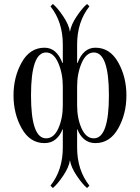

<svg xmlns="http://www.w3.org/2000/svg" viewBox="-20 -708 704 966"><path d="M212 -12Q251 -12 273.5 -62Q296 -112 296 -178V-272Q296 -339 273 -391.5Q250 -444 212 -444Q136 -444 136 -228Q136 -12 212 -12ZM452 -12Q528 -12 528 -228Q528 -444 452 -444Q414 -444 391 -391.5Q368 -339 368 -272V-178Q368 -112 390.5 -62Q413 -12 452 -12ZM204 12Q131 12 89.5 -61.5Q48 -135 48 -228Q48 -321 89.5 -394.5Q131 -468 204 -468Q265 -468 294 -391H296V-484Q296 -598 234 -676L246 -688Q269 -669 298 -626Q327 -583 332 -548Q337 -583 366 -626Q395 -669 418 -688L430 -676Q368 -598 368 -484V-391H370Q399 -468 460 -468Q533 -468 574.5 -394.5Q616 -321 616 -228Q616 -135 574.5 -61.5Q533 12 460 12Q426 12 403 -8Q380 -28 370 -57H368V34Q368 148 430 226L418 238Q395 219 366 176Q337 133 332 98Q327 133 298 176Q269 219 246 238L234 226Q296 148 296 34V-57H294Q284 -28 261 -8Q238 12 204 12Z"/></svg>

Font: Old Standard TT
Style: Regular
Weight: 400
Designer: Alexey Kryukov <alexios@thessalonica.org.ru>
Version: Version 2.2